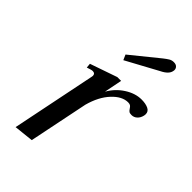

<svg xmlns="http://www.w3.org/2000/svg" viewBox="-217 -779 866 866"><g transform="rotate(45 216.5 -346.0)"><path d="M189 -547 178 -572 310 -679Q324 -690 334 -696Q344 -702 357 -702Q372 -702 379 -693Q386 -684 383 -672Q379 -648 342 -630ZM433 -446Q433 -440 432 -437Q428 -419 416.5 -408.5Q405 -398 390 -398Q379 -398 374 -401.5Q369 -405 364 -413Q359 -421 354 -424.5Q349 -428 339 -428Q301 -428 264.5 -389Q228 -350 210 -284L152 0L59 10L141 -393Q142 -396 142 -400Q142 -415 126 -415Q121 -415 111.5 -412Q102 -409 96 -407L94 -429L224 -474H248L231 -388Q254 -429 293.5 -454.5Q333 -480 373 -480Q399 -480 416 -472Q433 -464 433 -446Z"/></g></svg>

Font: Taviraj
Style: Italic
Weight: 400
Italic angle: -12°
Designer: Katatrad Team
Foundry: CadsonDemak
Version: Version 1.001